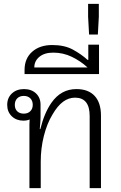

<svg xmlns="http://www.w3.org/2000/svg" viewBox="-20 -965 623 985"><path d="M131 0V-327Q131 -342 132 -352Q118 -346 100 -346Q64 -346 40.5 -368.5Q17 -391 17 -427Q17 -463 41 -485.5Q65 -508 103 -508Q141 -508 164.5 -486Q188 -464 188 -428V-363Q188 -352 187 -338.5Q186 -325 184 -303H187Q207 -385 244 -438Q293 -508 372 -508Q433 -508 465.5 -473Q498 -438 498 -372V0H440V-370Q440 -464 365 -464Q332 -464 303.5 -443Q275 -422 249 -377Q221 -331 205 -267.5Q189 -204 189 -136V0ZM102 -382Q123 -382 135.5 -394.5Q148 -407 148 -427Q148 -448 135.5 -460.5Q123 -473 102 -473Q81 -473 68.5 -460.5Q56 -448 56 -427Q56 -406 68.5 -394Q81 -382 102 -382Z M106 -585V-606Q106 -665 145 -699.5Q184 -734 248 -734Q311 -734 354 -710.5Q397 -687 429 -658H433V-736H488V-585ZM156 -619H429Q393 -652 348.5 -673.5Q304 -695 253 -695Q208 -695 182 -673.5Q156 -652 156 -619Z M437 -788 432 -879V-945H487V-879L482 -788Z"/></svg>

Font: Noto Sans Thai Looped UI Light
Style: Regular
Weight: 300
Designer: Cadson Demak Team
Foundry: Cadson Demak Co., Ltd.
Version: Version 1.000